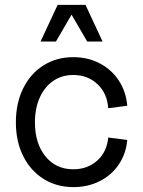

<svg xmlns="http://www.w3.org/2000/svg" viewBox="-20 -750 586 786"><path d="M45 -249Q45 -327 74.5 -387.5Q104 -448 157.5 -482Q211 -516 280 -516Q340 -516 388.5 -490.5Q437 -465 466.5 -420Q496 -375 501 -317L423 -307Q419 -368 379 -405.5Q339 -443 280 -443Q233 -443 197.5 -418.5Q162 -394 142.5 -350Q123 -306 123 -249Q123 -163 166 -110Q209 -57 280 -57Q339 -57 378.5 -93Q418 -129 423 -187L501 -177Q496 -121 466.5 -77Q437 -33 388.5 -8.5Q340 16 281 16Q212 16 158.5 -17.5Q105 -51 75 -111Q45 -171 45 -249ZM216 -730H330L400 -580H337L273 -690L209 -580H146Z"/></svg>

Font: Uncut Sans Variable
Style: Regular
Weight: 400
Designer: Kasper Nordkvist
Foundry: UNCUT.wtf
Version: Version 1.304;Glyphs 3.2 (3246)